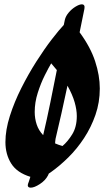

<svg xmlns="http://www.w3.org/2000/svg" viewBox="-20 -808 515 885"><path d="M113 29Q114 27 120 7Q58 -12 31.5 -54.5Q5 -97 5 -153Q5 -209 25.5 -273.5Q46 -338 78.5 -402.5Q111 -467 148 -525Q185 -583 219 -627Q253 -671 274 -693L279 -717Q283 -734 297 -750.5Q311 -767 328.5 -777.5Q346 -788 357 -788Q373 -788 369 -767L347 -659Q397 -591 418.5 -525.5Q440 -460 440 -400Q440 -336 420 -278.5Q400 -221 367.5 -171.5Q335 -122 295 -82.5Q255 -43 214 -14Q209 -10 205 -8Q203 -3 201 1Q189 24 163.5 40.5Q138 57 122 57Q108 57 108 46Q108 41 113 29ZM140 -292Q140 -262 149 -234.5Q158 -207 179 -185Q196 -257 212 -335.5Q228 -414 242 -485Q230 -500 216 -516Q204 -496 186 -460Q168 -424 154 -380Q140 -336 140 -292ZM236 -168Q235 -161 234.5 -155.5Q234 -150 234 -147Q250 -140 268 -135Q292 -155 313 -189Q334 -223 334 -273Q334 -302 324 -337Q314 -372 291 -413Q277 -348 263 -284.5Q249 -221 236 -168Z"/></svg>

Font: Ga Maamli
Style: Regular
Weight: 400
Designer: Afotey Clement Nii Odai, Ama Asantewa Diaka, David Abbey-Thompson
Foundry: Sorkin Type Co.
Version: Version 1.000; ttfautohint (v1.8.4.7-5d5b)